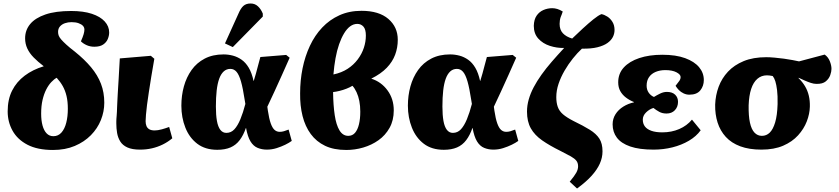

<svg xmlns="http://www.w3.org/2000/svg" viewBox="-20 -844 4811 1101"><path d="M284 16Q195 16 137.5 -14Q80 -44 52 -94.5Q24 -145 24 -205Q24 -274 49.5 -324.5Q75 -375 121.5 -410Q168 -445 231 -464Q197 -490 173 -514.5Q149 -539 136.5 -566Q124 -593 124 -624Q124 -671 153 -706Q182 -741 240.5 -761Q299 -781 388 -781Q458 -781 506.5 -765Q555 -749 580.5 -721Q606 -693 606 -658Q606 -639 598 -620Q590 -601 571.5 -588.5Q553 -576 521 -576Q497 -576 477 -585Q457 -594 444 -607Q455 -632 459.5 -647.5Q464 -663 464 -674Q464 -687 455.5 -696Q447 -705 430.5 -711Q414 -717 390 -717Q370 -717 352.5 -711Q335 -705 324 -692.5Q313 -680 313 -661Q313 -649 317 -639Q321 -629 331.5 -617Q342 -605 360.5 -588Q379 -571 409 -548Q465 -503 502.5 -458Q540 -413 559 -363.5Q578 -314 578 -255Q578 -204 558.5 -155.5Q539 -107 501 -68.5Q463 -30 408.5 -7Q354 16 284 16ZM286 -63Q314 -63 332.5 -84Q351 -105 360 -140.5Q369 -176 369 -220Q369 -262 361.5 -293.5Q354 -325 340 -350Q326 -375 305 -398Q290 -390 274 -373Q258 -356 245 -330.5Q232 -305 224 -271Q216 -237 216 -192Q216 -153 224 -124Q232 -95 247.5 -79Q263 -63 286 -63Z M783 14Q738 14 710.5 1.5Q683 -11 669.5 -33Q656 -55 651.5 -81.5Q647 -108 647 -136Q647 -140 647 -147Q647 -154 647.5 -162Q648 -170 649 -180.5Q650 -191 650.5 -203.5Q651 -216 651.5 -231Q652 -246 653 -264Q654 -282 655 -302Q656 -322 657.5 -345Q659 -368 660.5 -393.5Q662 -419 663.5 -448Q665 -477 667 -509L845 -524L865 -507Q855 -453 847.5 -404.5Q840 -356 833.5 -315.5Q827 -275 823 -242Q819 -209 817 -185.5Q815 -162 815 -149Q815 -133 820 -121Q825 -109 836.5 -102.5Q848 -96 867 -96Q885 -96 908.5 -102.5Q932 -109 950 -116L968 -51Q943 -30 913.5 -15.5Q884 -1 851.5 6.5Q819 14 783 14Z M1226 15Q1157 15 1111.5 -19.5Q1066 -54 1043 -112Q1020 -170 1020 -238Q1020 -296 1034.5 -348.5Q1049 -401 1078.5 -442.5Q1108 -484 1154 -508Q1200 -532 1262 -532Q1289 -532 1315.5 -525Q1342 -518 1365.5 -501.5Q1389 -485 1406.5 -455.5Q1424 -426 1434 -380H1435Q1442 -401 1447.5 -422Q1453 -443 1459.5 -467Q1466 -491 1473 -517L1621 -529L1641 -513Q1618 -461 1596 -412Q1574 -363 1553.5 -318.5Q1533 -274 1513 -232L1516 -210Q1523 -163 1532.5 -136.5Q1542 -110 1554.5 -99Q1567 -88 1584 -88Q1596 -88 1608 -91.5Q1620 -95 1635 -101L1653 -36Q1638 -25 1615.5 -14Q1593 -3 1566 5.5Q1539 14 1510 14Q1482 14 1457.5 4Q1433 -6 1416.5 -33Q1400 -60 1391 -110H1390Q1376 -69 1354.5 -40.5Q1333 -12 1301.5 1.5Q1270 15 1226 15ZM1278 -82Q1305 -82 1324 -102.5Q1343 -123 1358.5 -160.5Q1374 -198 1387 -248L1383 -272Q1373 -338 1362 -376.5Q1351 -415 1336.5 -432Q1322 -449 1301 -449Q1279 -449 1263 -434.5Q1247 -420 1237 -392.5Q1227 -365 1222.5 -325Q1218 -285 1218 -233Q1218 -184 1224 -150.5Q1230 -117 1243.5 -99.5Q1257 -82 1278 -82ZM1315 -574 1270 -595 1347 -765Q1360 -796 1375.5 -810Q1391 -824 1417 -824Q1442 -824 1459.5 -807.5Q1477 -791 1487 -766V-749Z M1966 16Q1894 16 1844 -8Q1794 -32 1762 -75.5Q1730 -119 1715 -178.5Q1700 -238 1701 -309Q1701 -383 1715 -452Q1729 -521 1757 -581Q1785 -641 1827.5 -686Q1870 -731 1926.5 -756.5Q1983 -782 2053 -782Q2153 -782 2207 -735.5Q2261 -689 2261 -616Q2261 -571 2246 -530.5Q2231 -490 2198 -455.5Q2165 -421 2109 -393Q2166 -375 2202 -326Q2238 -277 2238 -211Q2238 -154 2214 -111Q2190 -68 2150.5 -40Q2111 -12 2063 2Q2015 16 1966 16ZM1977 -65Q2001 -65 2016 -82.5Q2031 -100 2038.5 -131.5Q2046 -163 2046 -204Q2046 -237 2040.5 -265Q2035 -293 2024.5 -315.5Q2014 -338 2001 -352Q1986 -343 1967 -335.5Q1948 -328 1928 -323Q1908 -318 1890 -316Q1891 -240 1899.5 -183.5Q1908 -127 1927 -96Q1946 -65 1977 -65ZM1892 -417Q1939 -427 1973.5 -449.5Q2008 -472 2031.5 -503.5Q2055 -535 2066.5 -570Q2078 -605 2078 -640Q2078 -676 2064 -691.5Q2050 -707 2029 -707Q2007 -707 1988 -693Q1969 -679 1953 -652.5Q1937 -626 1924.5 -590Q1912 -554 1904 -510Q1896 -466 1892 -417Z M2525 15Q2456 15 2410.5 -19.5Q2365 -54 2342 -112Q2319 -170 2319 -238Q2319 -296 2333.5 -348.5Q2348 -401 2377.5 -442.5Q2407 -484 2453 -508Q2499 -532 2561 -532Q2588 -532 2614.5 -525Q2641 -518 2664.5 -501.5Q2688 -485 2705.5 -455.5Q2723 -426 2733 -380H2734Q2741 -401 2746.5 -422Q2752 -443 2758.5 -467Q2765 -491 2772 -517L2920 -529L2940 -513Q2917 -461 2895 -412Q2873 -363 2852.5 -318.5Q2832 -274 2812 -232L2815 -210Q2822 -163 2831.5 -136.5Q2841 -110 2853.5 -99Q2866 -88 2883 -88Q2895 -88 2907 -91.5Q2919 -95 2934 -101L2952 -36Q2937 -25 2914.5 -14Q2892 -3 2865 5.5Q2838 14 2809 14Q2781 14 2756.5 4Q2732 -6 2715.5 -33Q2699 -60 2690 -110H2689Q2675 -69 2653.5 -40.5Q2632 -12 2600.5 1.5Q2569 15 2525 15ZM2577 -82Q2604 -82 2623 -102.5Q2642 -123 2657.5 -160.5Q2673 -198 2686 -248L2682 -272Q2672 -338 2661 -376.5Q2650 -415 2635.5 -432Q2621 -449 2600 -449Q2578 -449 2562 -434.5Q2546 -420 2536 -392.5Q2526 -365 2521.5 -325Q2517 -285 2517 -233Q2517 -184 2523 -150.5Q2529 -117 2542.5 -99.5Q2556 -82 2577 -82Z M3289 237 3247 198Q3275 164 3285 145.5Q3295 127 3295 110Q3295 90 3285 77.5Q3275 65 3253 52.5Q3231 40 3193 21Q3132 -9 3089 -39Q3046 -69 3024 -108Q3002 -147 3002 -204Q3002 -239 3012 -274Q3022 -309 3040.5 -344Q3059 -379 3085 -415.5Q3111 -452 3144 -490Q3177 -528 3215 -569Q3173 -568 3133 -581Q3093 -594 3067 -622.5Q3041 -651 3041 -696Q3042 -732 3057 -754Q3072 -776 3096 -786.5Q3120 -797 3147 -797Q3161 -797 3176 -792.5Q3191 -788 3207 -778Q3205 -770 3201.5 -762Q3198 -754 3195 -745.5Q3192 -737 3190.5 -727Q3189 -717 3189 -707Q3189 -673 3208 -653Q3227 -633 3261 -623Q3290 -651 3322 -680.5Q3354 -710 3382.5 -733Q3411 -756 3429 -763Q3445 -760 3462.5 -749Q3480 -738 3492 -718.5Q3504 -699 3504 -672Q3504 -651 3494.5 -632Q3485 -613 3463.5 -597.5Q3442 -582 3406 -573Q3370 -564 3317 -565Q3291 -541 3265 -508.5Q3239 -476 3217.5 -439Q3196 -402 3183 -363.5Q3170 -325 3170 -287Q3170 -255 3178.5 -231Q3187 -207 3208.5 -188.5Q3230 -170 3269 -150Q3325 -123 3362 -100Q3399 -77 3417 -49Q3435 -21 3435 24Q3435 60 3419.5 94.5Q3404 129 3372.5 164Q3341 199 3289 237Z M3728 14Q3646 14 3594 -4Q3542 -22 3517.5 -54.5Q3493 -87 3493 -131Q3493 -163 3509.5 -189Q3526 -215 3554 -232.5Q3582 -250 3615 -257V-259Q3590 -269 3569.5 -284.5Q3549 -300 3537 -321.5Q3525 -343 3525 -372Q3525 -422 3557 -457Q3589 -492 3646 -511Q3703 -530 3778 -530Q3856 -530 3909 -510.5Q3962 -491 3989 -458.5Q4016 -426 4016 -385Q4016 -351 3996 -326Q3976 -301 3933 -301Q3916 -301 3900 -308.5Q3884 -316 3872.5 -328Q3861 -340 3854 -352Q3870 -372 3876.5 -381.5Q3883 -391 3883 -402Q3883 -417 3859 -429.5Q3835 -442 3795 -442Q3765 -442 3740.5 -432Q3716 -422 3702 -402Q3688 -382 3688 -353Q3688 -330 3699.5 -313Q3711 -296 3730 -288Q3746 -298 3765.5 -307.5Q3785 -317 3804 -317Q3835 -317 3851.5 -301Q3868 -285 3868 -260Q3868 -231 3850 -212Q3832 -193 3802 -193Q3778 -193 3760 -203Q3742 -213 3727 -225Q3704 -218 3685 -199.5Q3666 -181 3666 -158Q3666 -135 3678 -119Q3690 -103 3715 -94Q3740 -85 3778 -85Q3831 -85 3875 -104Q3919 -123 3948 -158L3998 -97Q3973 -62 3930.5 -37Q3888 -12 3836 1Q3784 14 3728 14Z M4346 14Q4276 14 4225 -5Q4174 -24 4142 -59Q4110 -94 4095 -141Q4080 -188 4081 -244Q4083 -298 4101 -346.5Q4119 -395 4154.5 -433Q4190 -471 4244.5 -493.5Q4299 -516 4374 -516Q4395 -516 4422 -513.5Q4449 -511 4475.5 -507.5Q4502 -504 4525 -499.5Q4548 -495 4562 -492L4709 -531Q4729 -517 4738.5 -493Q4748 -469 4748 -449Q4748 -434 4741 -413.5Q4734 -393 4715.5 -377.5Q4697 -362 4661 -363Q4647 -363 4630 -368.5Q4613 -374 4595 -382Q4577 -390 4560 -398L4559 -396Q4581 -375 4596 -350Q4611 -325 4618 -295.5Q4625 -266 4624 -232Q4623 -191 4606.5 -148Q4590 -105 4556.5 -68Q4523 -31 4471 -8.5Q4419 14 4346 14ZM4349 -65Q4375 -65 4394 -83.5Q4413 -102 4425 -142Q4437 -182 4439 -247Q4440 -296 4436 -327.5Q4432 -359 4426 -378Q4420 -397 4411 -408Q4401 -410 4393 -411Q4385 -412 4378 -412Q4346 -412 4323 -392Q4300 -372 4287.5 -334Q4275 -296 4273 -240Q4272 -179 4280.5 -140.5Q4289 -102 4306.5 -83.5Q4324 -65 4349 -65Z"/></svg>

Font: Literata 18pt ExtraBold
Style: Italic
Weight: 800
Italic angle: -2°
Designer: Latin by Veronika Burian and Jose Scaglione. Greek by Irene Vlachou. Cyrillic by Vera Evstafieva
Foundry: TypeTogether
Version: Version 3.103;gftools[0.9.29]